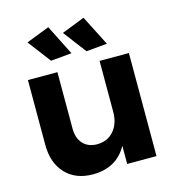

<svg xmlns="http://www.w3.org/2000/svg" viewBox="-114 -866 887 968"><g transform="rotate(-15 330.0 -381.5)"><path d="M585 -538V0H432V-95Q377 6 252 6Q163 6 110.5 -49.5Q58 -105 58 -200V-538H212V-244Q212 -193 239 -164Q266 -135 313 -135Q368 -136 400 -174Q432 -212 432 -272V-538ZM226 -769 305 -612 196 -602 105 -722ZM410 -769 490 -612 381 -602 290 -722Z"/></g></svg>

Font: Montserrat arm2 SemiBold
Style: Regular
Weight: 600
Designer: Julieta Ulanovsky
Foundry: Julieta Ulanovsky
Version: Version 6.000